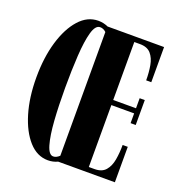

<svg xmlns="http://www.w3.org/2000/svg" viewBox="-131 -817 858 934"><g transform="rotate(20 298.0 -350.0)"><path d="M220 11Q164 11 121.2 -36.5Q78.5 -84 54.2 -165.2Q30 -246.5 30 -349Q30 -452 54.2 -533.8Q78.5 -615.5 121.2 -663.2Q164 -711 220 -711Q247 -711 271 -700H563.5V-518H537Q537 -558.5 530.8 -594Q524.5 -629.5 505.5 -651.5Q486.5 -673.5 448.5 -673.5H419V-373.5H537V-425.5H563.5V-296.5H537V-347H419V-26.5H448.5Q486.5 -26.5 505.5 -48.8Q524.5 -71 530.8 -107Q537 -143 537 -183.5H563.5V0H270Q247 11 220 11ZM179 -349Q179 -257 184.2 -181.2Q189.5 -105.5 202.5 -60.5Q215.5 -15.5 238 -15.5Q254 -15.5 270 -30.5V-671Q255 -685 238 -684.5Q214 -684 201.2 -638.5Q188.5 -593 183.8 -517.2Q179 -441.5 179 -349Z"/></g></svg>

Font: Imbue 50pt Black
Style: Regular
Weight: 900
Designer: Tyler Finck
Foundry: Etcetera Type Company
Version: Version 1.102; ttfautohint (v1.8.3)